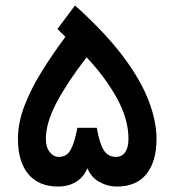

<svg xmlns="http://www.w3.org/2000/svg" viewBox="-20 -685 641 705"><path d="M300.8 -67.4Q286.6 -33.2 258.3 -16.6Q230 0 193.8 0Q122.1 0 84 -45.7Q45.9 -91.3 45.9 -175.3Q45.9 -234.4 69.8 -296.6Q93.8 -358.9 133.5 -422.9Q173.3 -486.8 220.2 -549.8L190.9 -578.6L255.4 -665Q365.7 -565.9 431.2 -478.8Q496.6 -391.6 525.6 -315.9Q554.7 -240.2 554.7 -175.3Q554.7 -92.3 517.8 -46.1Q481 0 408.7 0Q376 0 345.5 -16.6Q314.9 -33.2 300.8 -67.4ZM148.4 -174.8Q148.4 -145 162.4 -127Q176.3 -108.9 196.8 -108.9Q224.1 -108.9 238.8 -133.8Q253.4 -158.7 264.2 -215.8H335.4Q345.2 -158.2 361.1 -133.5Q377 -108.9 405.3 -108.9Q427.7 -108.9 439.7 -126.2Q451.7 -143.6 451.7 -174.8Q451.7 -248 408.9 -325.2Q366.2 -402.3 297.9 -474.6Q227.1 -382.8 187.7 -308.3Q148.4 -233.9 148.4 -174.8Z"/></svg>

Font: Vazirmatn RD Medium
Style: Regular
Weight: 500
Designer: Saber Rastikerdar
Foundry: Saber Rastikerdar
Version: Version 33.003